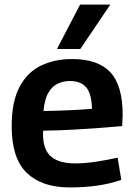

<svg xmlns="http://www.w3.org/2000/svg" viewBox="-20 -809 584 839"><path d="M284 10Q163 10 97 -53.5Q31 -117 31 -257Q31 -365 65.5 -429.5Q100 -494 159.5 -522.5Q219 -551 295 -551Q408 -551 462 -493.5Q516 -436 516 -307Q516 -299 515 -285Q514 -271 514 -258Q482 -255 429 -251Q376 -247 309.5 -243Q243 -239 169 -238Q168 -234 168 -230.5Q168 -227 168 -223Q168 -155 203 -125Q238 -95 308 -95Q352 -95 400.5 -102.5Q449 -110 494 -120L510 -23Q461 -6 405.5 2Q350 10 284 10ZM170 -324Q239 -325 299 -328Q359 -331 382 -334Q380 -400 356.5 -427.5Q333 -455 285 -455Q258 -455 233.5 -444Q209 -433 192 -405Q175 -377 170 -324ZM229 -595 330 -789H462L331 -595Z"/></svg>

Font: Georama SemiBold
Style: Regular
Weight: 600
Designer: Jean-Baptiste Levee
Foundry: Production Type
Version: Version 1.000